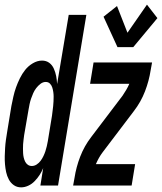

<svg xmlns="http://www.w3.org/2000/svg" viewBox="-39 -799 698 827"><path d="M52 8Q34 8 20.5 -1.5Q7 -11 -1 -26Q-9 -41 -12.5 -57.5Q-16 -74 -17.5 -91.5Q-19 -109 -18.5 -126.5Q-18 -144 -17 -161.5Q-16 -179 -13.5 -196.5Q-11 -214 -8 -232L10 -342Q14 -362 18.5 -382.5Q23 -403 30 -422.5Q37 -442 46.5 -461.5Q56 -481 69.5 -498Q83 -515 102.5 -526.5Q122 -538 142 -538Q160 -538 173 -528.5Q186 -519 193 -503Q200 -487 203 -471Q206 -455 207 -437L257 -735H333L211 0H135L147 -75Q141 -60 132 -46Q123 -32 110.5 -19Q98 -6 82.5 1Q67 8 52 8ZM98 -84Q109 -84 119 -90.5Q129 -97 136 -106.5Q143 -116 148 -126.5Q153 -137 156.5 -147.5Q160 -158 162.5 -169Q165 -180 167 -191L185 -301Q186 -311 187.5 -321.5Q189 -332 190 -342Q191 -352 191.5 -362.5Q192 -373 192 -383Q192 -393 190.5 -403Q189 -413 186 -422.5Q183 -432 176 -439Q169 -446 158 -446Q146 -446 135.5 -438Q125 -430 117 -419.5Q109 -409 104 -397.5Q99 -386 95 -374.5Q91 -363 88.5 -351Q86 -339 84 -327L65 -217Q64 -207 62.5 -197.5Q61 -188 60.5 -178Q60 -168 60 -158.5Q60 -149 60.5 -139.5Q61 -130 63 -121Q65 -112 69 -103.5Q73 -95 80.5 -89.5Q88 -84 98 -84ZM467 -596 407 -727 465 -773 510 -658 594 -779 639 -721 535 -596ZM276 0 282 -33Q289 -79 306.5 -124.5Q324 -170 354 -209L489 -387Q497 -399 504.5 -411.5Q512 -424 518 -438H349L364 -530H616L610 -497Q603 -451 585.5 -405.5Q568 -360 538 -321L403 -143Q394 -131 387 -118.5Q380 -106 374 -92H543L528 0Z"/></svg>

Font: Iosevka Curly SmBdExObl
Style: Regular
Weight: 600
Width: 7
Italic angle: -9°
Monospace: yes
Designer: Belleve Invis
Foundry: Belleve Invis
Version: Version 11.1.0; ttfautohint (v1.8.3)